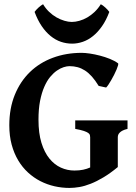

<svg xmlns="http://www.w3.org/2000/svg" viewBox="-20 -882 647 916"><path d="M543 -580.1Q545.4 -578.1 543.2 -570.1Q541 -562 536.1 -550.3Q531.2 -538.6 524.4 -525.1Q517.6 -511.7 510.5 -499.5Q503.4 -487.3 497.1 -477.8Q490.7 -468.3 486.3 -464.4L450.7 -472.2Q434.6 -498.5 418.5 -516.6Q402.3 -534.7 385.3 -545.7Q368.2 -556.6 350.1 -561.5Q332 -566.4 311.5 -566.4Q299.3 -566.4 283.7 -561.5Q268.1 -556.6 251.5 -545.2Q234.9 -533.7 219.2 -514.9Q203.6 -496.1 191.2 -467.5Q178.7 -439 171.1 -400.4Q163.6 -361.8 163.6 -311Q163.6 -246.6 177.7 -200.7Q191.9 -154.8 215.8 -125.5Q239.7 -96.2 270.5 -82.3Q301.3 -68.4 335 -68.4Q358.4 -68.4 376.7 -72.3Q395 -76.2 410.2 -83V-227.1Q410.2 -232.4 408.9 -237.5Q407.7 -242.7 401.1 -247.6Q394.5 -252.4 380.1 -257.3Q365.7 -262.2 338.9 -267.1V-307.6H588.4V-267.1Q574.2 -263.7 565.4 -259.3Q556.6 -254.9 551.3 -249.5Q545.9 -244.1 543.9 -238.5Q542 -232.9 542 -227.1V-85Q505.9 -55.2 473.6 -35.9Q441.4 -16.6 412.8 -5.4Q384.3 5.9 358.9 10.3Q333.5 14.6 311.5 14.6Q275.4 14.6 240 6.6Q204.6 -1.5 172.6 -17.8Q140.6 -34.2 113.5 -59.1Q86.4 -84 66.7 -117.2Q46.9 -150.4 35.6 -192.1Q24.4 -233.9 24.4 -284.2Q24.4 -365.2 50.5 -429.4Q76.7 -493.7 122.8 -538.3Q168.9 -583 232.2 -606.4Q295.4 -629.9 369.6 -629.9Q385.7 -629.9 408.9 -626.5Q432.1 -623 456.5 -616.7Q481 -610.4 504.2 -601.1Q527.3 -591.8 543 -580.1ZM501.5 -825.2Q486.8 -785.6 466.8 -757.1Q446.8 -728.5 423.8 -710Q400.9 -691.4 375.2 -682.6Q349.6 -673.8 324.2 -673.8Q296.4 -673.8 270.5 -682.6Q244.6 -691.4 221.7 -710Q198.7 -728.5 179.2 -757.1Q159.7 -785.6 145 -825.2Q147.9 -829.6 153.1 -835.2Q158.2 -840.8 164.1 -846.2Q169.9 -851.6 175.8 -855.7Q181.6 -859.9 185.5 -861.8Q197.8 -841.3 214.4 -825.4Q231 -809.6 249.5 -799.1Q268.1 -788.6 287.1 -783Q306.2 -777.3 322.3 -777.3Q339.4 -777.3 358.6 -782.7Q377.9 -788.1 396.5 -798.8Q415 -809.6 431.6 -825.4Q448.2 -841.3 460.9 -861.8Q465.3 -859.9 470.9 -855.7Q476.6 -851.6 482.4 -846.2Q488.3 -840.8 493.4 -835.2Q498.5 -829.6 501.5 -825.2Z"/></svg>

Font: Gentium Book Basic
Style: Bold
Weight: 700
Designer: J. Victor Gaultney and Annie Olsen
Foundry: SIL International
Version: Version 1.102; 2013; Maintenance release